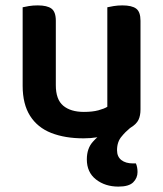

<svg xmlns="http://www.w3.org/2000/svg" viewBox="-20 -499 605 712"><path d="M64 -181V-472Q72 -474 87 -476.5Q102 -479 120 -479Q155 -479 171 -467Q187 -455 187 -422V-183Q187 -130 214.5 -107Q242 -84 291 -84Q323 -84 345 -90Q367 -96 378 -103V-472Q386 -474 401.5 -476.5Q417 -479 434 -479Q469 -479 485 -467Q501 -455 501 -422V-93Q501 -70 493.5 -54.5Q486 -39 465 -26Q464 -25 462 -24Q444 -9 432 6Q414 26 414 58Q414 82 430 94.5Q446 107 473 107H484Q487 114 488.5 122Q490 130 490 139Q490 161 474 177Q458 193 419 193Q370 193 336 166.5Q302 140 302 92Q302 51 325 26Q333 17 341 10Q317 14 290 14Q221 14 170 -6Q119 -26 91.5 -69.5Q64 -113 64 -181Z"/></svg>

Font: Baloo Bhaijaan 2 SemiBold
Style: Regular
Weight: 600
Designer: Sanskriti Dholi, Noopur Datye and Ek Type
Foundry: Ek Type
Version: Version 1.700